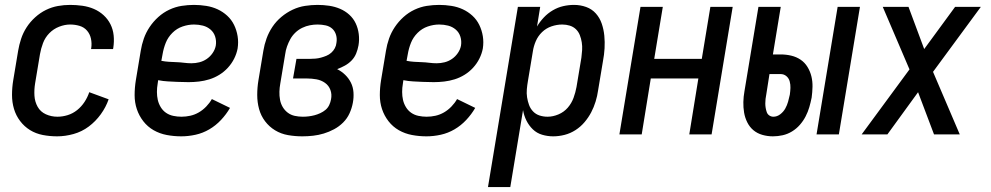

<svg xmlns="http://www.w3.org/2000/svg" viewBox="-20 -548 4040 783"><path d="M213 8Q183 8 154.5 2.5Q126 -3 102.5 -17.5Q79 -32 62 -54.5Q45 -77 37 -104Q29 -131 29 -161Q29 -191 34 -221L54 -341Q58 -365 66 -389.5Q74 -414 88.5 -436.5Q103 -459 123.5 -477.5Q144 -496 167.5 -507.5Q191 -519 216 -523.5Q241 -528 266 -528Q291 -528 316 -524.5Q341 -521 363 -511.5Q385 -502 402.5 -486Q420 -470 430.5 -449Q441 -428 443.5 -403.5Q446 -379 442 -353L441 -348H351L352 -351Q355 -371 351 -390Q347 -409 335 -423Q323 -437 304.5 -442.5Q286 -448 266 -448Q244 -448 221 -439Q198 -430 181 -412.5Q164 -395 155.5 -372.5Q147 -350 143 -327L123 -207Q119 -182 120.5 -157.5Q122 -133 133.5 -112.5Q145 -92 167 -82Q189 -72 214 -72Q235 -72 256 -78.5Q277 -85 294.5 -99Q312 -113 324.5 -132Q337 -151 344 -172L423 -143Q412 -111 391 -82Q370 -53 342 -32Q314 -11 280 -1.5Q246 8 213 8Z M719 8Q689 8 660 2.5Q631 -3 606.5 -17Q582 -31 564.5 -53.5Q547 -76 538 -103Q529 -130 529 -160Q529 -190 534 -221L554 -341Q558 -366 566.5 -390.5Q575 -415 590 -437.5Q605 -460 625.5 -478.5Q646 -497 670.5 -508.5Q695 -520 720.5 -524Q746 -528 771 -528Q796 -528 821 -524Q846 -520 867.5 -510Q889 -500 906.5 -484Q924 -468 934.5 -446.5Q945 -425 949 -400.5Q953 -376 949 -350Q945 -329 935 -309Q925 -289 909.5 -272Q894 -255 874.5 -243Q855 -231 834 -224.5Q813 -218 791.5 -215.5Q770 -213 749 -213Q738 -213 728 -213.5Q718 -214 707 -214H705Q685 -215 665 -216Q645 -217 625 -221L623 -207Q620 -190 620 -173Q620 -156 623.5 -140.5Q627 -125 635.5 -111Q644 -97 657 -88Q670 -79 686.5 -75.5Q703 -72 720 -72Q738 -72 756 -76Q774 -80 790.5 -89.5Q807 -99 821 -113.5Q835 -128 844 -144L918 -108Q903 -82 881.5 -59Q860 -36 833.5 -20.5Q807 -5 777.5 1.5Q748 8 719 8ZM761 -290Q777 -290 793 -294Q809 -298 823 -307.5Q837 -317 847 -331.5Q857 -346 860 -362Q863 -381 857.5 -398.5Q852 -416 838.5 -427.5Q825 -439 807.5 -443.5Q790 -448 771 -448Q748 -448 724.5 -440Q701 -432 683 -414Q665 -396 656 -373.5Q647 -351 643 -327L638 -300Q653 -297 668.5 -296Q684 -295 699.5 -294.5Q715 -294 730.5 -292Q746 -290 761 -290Z M1213 8Q1183 8 1154.5 3Q1126 -2 1102 -16.5Q1078 -31 1061 -53.5Q1044 -76 1036.5 -103.5Q1029 -131 1029 -161Q1029 -191 1034 -221L1054 -341Q1058 -366 1067 -391Q1076 -416 1091 -438.5Q1106 -461 1127.5 -479Q1149 -497 1173.5 -508.5Q1198 -520 1224 -524Q1250 -528 1275 -528Q1299 -528 1322.5 -524.5Q1346 -521 1367 -512Q1388 -503 1404.5 -488Q1421 -473 1430.5 -453Q1440 -433 1443 -409.5Q1446 -386 1442 -363Q1439 -346 1432.5 -330Q1426 -314 1414 -301.5Q1402 -289 1386.5 -280.5Q1371 -272 1355 -266Q1373 -257 1387.5 -243Q1402 -229 1411 -211Q1420 -193 1421.5 -171.5Q1423 -150 1419 -129Q1415 -107 1405.5 -86Q1396 -65 1379.5 -48.5Q1363 -32 1342.5 -21Q1322 -10 1300.5 -3.5Q1279 3 1257 5.5Q1235 8 1213 8ZM1215 -72Q1227 -72 1239 -73.5Q1251 -75 1262.5 -78Q1274 -81 1286 -86.5Q1298 -92 1307.5 -100Q1317 -108 1322.5 -119.5Q1328 -131 1330 -143Q1334 -163 1327.5 -181Q1321 -199 1305.5 -210Q1290 -221 1270.5 -224.5Q1251 -228 1231 -228H1175L1189 -308H1245Q1256 -308 1267 -309Q1278 -310 1289 -313Q1300 -316 1311 -320.5Q1322 -325 1331 -333Q1340 -341 1345.5 -351.5Q1351 -362 1352 -373Q1355 -390 1350.5 -405.5Q1346 -421 1335 -431Q1324 -441 1308 -444.5Q1292 -448 1275 -448Q1260 -448 1244 -445Q1228 -442 1212.5 -434.5Q1197 -427 1184.5 -415Q1172 -403 1164 -388.5Q1156 -374 1150.5 -358.5Q1145 -343 1143 -327L1123 -207Q1120 -191 1119.5 -174Q1119 -157 1122 -141Q1125 -125 1133 -111.5Q1141 -98 1153.5 -88.5Q1166 -79 1182 -75.5Q1198 -72 1215 -72Z M1719 8Q1689 8 1660 2.5Q1631 -3 1606.5 -17Q1582 -31 1564.5 -53.5Q1547 -76 1538 -103Q1529 -130 1529 -160Q1529 -190 1534 -221L1554 -341Q1558 -366 1566.5 -390.5Q1575 -415 1590 -437.5Q1605 -460 1625.5 -478.5Q1646 -497 1670.5 -508.5Q1695 -520 1720.5 -524Q1746 -528 1771 -528Q1796 -528 1821 -524Q1846 -520 1867.5 -510Q1889 -500 1906.5 -484Q1924 -468 1934.5 -446.5Q1945 -425 1949 -400.5Q1953 -376 1949 -350Q1945 -329 1935 -309Q1925 -289 1909.5 -272Q1894 -255 1874.5 -243Q1855 -231 1834 -224.5Q1813 -218 1791.5 -215.5Q1770 -213 1749 -213Q1738 -213 1728 -213.5Q1718 -214 1707 -214H1705Q1685 -215 1665 -216Q1645 -217 1625 -221L1623 -207Q1620 -190 1620 -173Q1620 -156 1623.5 -140.5Q1627 -125 1635.5 -111Q1644 -97 1657 -88Q1670 -79 1686.5 -75.5Q1703 -72 1720 -72Q1738 -72 1756 -76Q1774 -80 1790.5 -89.5Q1807 -99 1821 -113.5Q1835 -128 1844 -144L1918 -108Q1903 -82 1881.5 -59Q1860 -36 1833.5 -20.5Q1807 -5 1777.5 1.5Q1748 8 1719 8ZM1761 -290Q1777 -290 1793 -294Q1809 -298 1823 -307.5Q1837 -317 1847 -331.5Q1857 -346 1860 -362Q1863 -381 1857.5 -398.5Q1852 -416 1838.5 -427.5Q1825 -439 1807.5 -443.5Q1790 -448 1771 -448Q1748 -448 1724.5 -440Q1701 -432 1683 -414Q1665 -396 1656 -373.5Q1647 -351 1643 -327L1638 -300Q1653 -297 1668.5 -296Q1684 -295 1699.5 -294.5Q1715 -294 1730.5 -292Q1746 -290 1761 -290Z M1970 215 2092 -520H2183L2170 -440Q2182 -460 2198 -477Q2214 -494 2234.5 -506Q2255 -518 2277 -523Q2299 -528 2321 -528Q2347 -528 2370.5 -519.5Q2394 -511 2410 -493Q2426 -475 2434 -451.5Q2442 -428 2444.5 -402.5Q2447 -377 2445.5 -351Q2444 -325 2439 -299L2419 -179Q2416 -157 2409 -134Q2402 -111 2391 -90Q2380 -69 2364 -50Q2348 -31 2327 -17.5Q2306 -4 2282.5 2Q2259 8 2236 8Q2213 8 2191 1.5Q2169 -5 2153 -20.5Q2137 -36 2127 -56Q2117 -76 2113 -99L2061 215ZM2213 -72Q2235 -72 2257.5 -81.5Q2280 -91 2295.5 -109Q2311 -127 2319 -149Q2327 -171 2331 -193L2351 -313Q2353 -328 2354 -344Q2355 -360 2352.5 -375.5Q2350 -391 2344.5 -405Q2339 -419 2328.5 -429Q2318 -439 2303.5 -443.5Q2289 -448 2273 -448Q2251 -448 2229 -440.5Q2207 -433 2190.5 -417Q2174 -401 2165 -380Q2156 -359 2153 -338L2133 -218Q2130 -201 2128.5 -184Q2127 -167 2129.5 -151Q2132 -135 2137.5 -120Q2143 -105 2154 -93.5Q2165 -82 2180.5 -77Q2196 -72 2213 -72Z M2506 0 2592 -520H2683L2648 -308H2842L2877 -520H2968L2882 0H2791L2828 -228H2634L2597 0Z M3310 0 3396 -520H3487L3401 0ZM3132 8Q3110 8 3089 2Q3068 -4 3052.5 -17Q3037 -30 3027.5 -49Q3018 -68 3014.5 -89Q3011 -110 3011.5 -132Q3012 -154 3016 -176L3073 -520H3164L3132 -326H3164Q3186 -326 3207 -321Q3228 -316 3245 -304.5Q3262 -293 3273 -275Q3284 -257 3289 -236.5Q3294 -216 3293.5 -194Q3293 -172 3290 -150Q3286 -130 3280.5 -111Q3275 -92 3265.5 -73.5Q3256 -55 3242 -39Q3228 -23 3210 -12Q3192 -1 3172 3.5Q3152 8 3132 8ZM3134 -72Q3149 -72 3162 -82Q3175 -92 3182.5 -105.5Q3190 -119 3194 -133.5Q3198 -148 3201 -162Q3203 -176 3203.5 -189.5Q3204 -203 3200.5 -216Q3197 -229 3187 -237.5Q3177 -246 3163 -246H3118L3105 -163Q3103 -154 3102 -144.5Q3101 -135 3101 -126Q3101 -117 3102.5 -108Q3104 -99 3107 -90.5Q3110 -82 3117.5 -77Q3125 -72 3134 -72Z M3494 0 3689 -265 3580 -520H3685L3749 -348L3875 -520H3980L3785 -255L3894 0H3789L3724 -172L3599 0Z"/></svg>

Font: Iosevka SS18 Medium
Style: Italic
Weight: 500
Italic angle: -9°
Monospace: yes
Designer: Belleve Invis
Foundry: Belleve Invis
Version: Version 25.1.1; ttfautohint (v1.8.4)